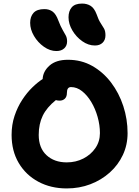

<svg xmlns="http://www.w3.org/2000/svg" viewBox="-20 -1046 780 1076"><path d="M354 10Q265 10 195 -27.5Q125 -65 85 -132.5Q45 -200 45 -290Q45 -347 61.5 -396.5Q78 -446 104.5 -486.5Q131 -527 161.5 -556.5Q192 -586 219 -603Q221 -646 257.5 -678.5Q294 -711 361 -711Q436 -711 497 -676.5Q558 -642 602.5 -583.5Q647 -525 671 -451.5Q695 -378 695 -300Q695 -234 668.5 -177.5Q642 -121 595 -79Q548 -37 486.5 -13.5Q425 10 354 10ZM197 -290Q197 -217 240.5 -176.5Q284 -136 354 -136Q405 -136 447 -157.5Q489 -179 514.5 -216Q540 -253 540 -300Q540 -345 527 -391Q514 -437 491.5 -474.5Q469 -512 440 -535Q411 -558 378 -558Q355 -558 355 -526Q355 -504 343.5 -493Q332 -482 314 -482Q303 -482 293 -485Q242 -444 219.5 -397.5Q197 -351 197 -290ZM512 -791Q475 -791 441 -815Q407 -839 385.5 -875.5Q364 -912 364 -949Q364 -984 382 -1005Q400 -1026 440 -1026Q467 -1026 487.5 -1013.5Q508 -1001 521 -967Q532 -935 543.5 -917.5Q555 -900 563 -886Q571 -872 571 -848Q571 -822 555 -806.5Q539 -791 512 -791ZM296 -760Q260 -760 226 -784Q192 -808 170.5 -844.5Q149 -881 149 -918Q149 -953 168 -974Q187 -995 229 -995Q256 -995 275 -981Q294 -967 307 -931Q320 -897 331 -878.5Q342 -860 349 -846.5Q356 -833 356 -814Q356 -790 340 -775Q324 -760 296 -760Z"/></svg>

Font: Shantell Sans Normal
Style: Bold
Weight: 700
Designer: Stephen Nixon, Anya Danilova, Shantell Martin
Foundry: Arrow Type
Version: Version 1.009;[a7da0bfa3]